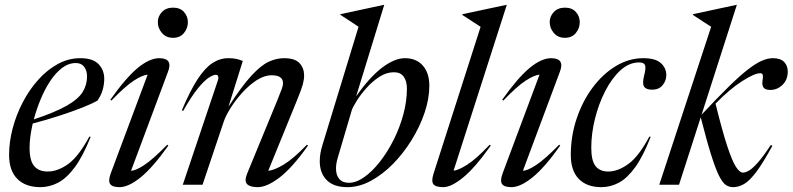

<svg xmlns="http://www.w3.org/2000/svg" viewBox="-20 -762 3270 792"><path d="M354 -197.5Q321.5 -116 287.5 -70.8Q253.5 -25.5 218.5 -7.8Q183.5 10 147 10Q85.5 10 51.5 -24Q17.5 -58 17.5 -123Q17.5 -176.5 32.2 -232.5Q47 -288.5 74 -340.2Q101 -392 137.8 -433Q174.5 -474 218.5 -498Q262.5 -522 311.5 -522Q363.5 -522 386.8 -497.2Q410 -472.5 410 -436.5Q410 -415 403.8 -392.2Q397.5 -369.5 382.5 -347.5Q364 -336 322 -319.2Q280 -302.5 225.5 -284.8Q171 -267 115 -252.5Q102 -195.5 102 -152.5Q102 -99.5 121 -77Q140 -54.5 176.5 -54.5Q218 -54.5 261 -85.2Q304 -116 348.5 -198.5ZM293 -502Q263 -502 236.2 -481.8Q209.5 -461.5 187 -427.5Q164.5 -393.5 147.5 -352.2Q130.5 -311 119.5 -269.5Q207 -298.5 254.8 -325.8Q302.5 -353 320.8 -382.2Q339 -411.5 339 -446Q339 -471.5 327 -486.8Q315 -502 293 -502Z M631 -670.5Q631 -694.5 648 -712.5Q665 -730.5 694 -730.5Q723 -730.5 739 -712.5Q755 -694.5 755 -670.5Q755 -646 739 -626Q723 -606 694 -606Q665 -606 648 -626Q631 -646 631 -670.5ZM436.5 -46 589 -454Q567.5 -452.5 531.8 -429.2Q496 -406 439.5 -347L435 -350.5Q499.5 -441.5 548.2 -481.8Q597 -522 637 -522Q694.5 -522 673 -466L520.5 -57.5Q539.5 -58 574.8 -81Q610 -104 670 -165L674.5 -161.5Q610 -70.5 560 -30.2Q510 10 473 10Q443.5 10 434.5 -2.8Q425.5 -15.5 436.5 -46Z M735.5 -304.5 730 -307Q764.5 -388.5 795.2 -435.5Q826 -482.5 856.8 -502.2Q887.5 -522 922 -522Q940.5 -522 953.8 -519.2Q967 -516.5 981.5 -510.5L922.5 -322Q977.5 -407 1017.2 -450Q1057 -493 1088.8 -507.5Q1120.5 -522 1151.5 -522Q1197 -522 1215.8 -501.2Q1234.5 -480.5 1234.5 -451Q1234.5 -434 1229 -413.5Q1223.5 -393 1204.5 -347L1086.5 -57.5Q1111 -59.5 1150.5 -83.2Q1190 -107 1246 -165L1250.5 -161.5Q1185.5 -69.5 1133.2 -29.8Q1081 10 1043 10Q1011 10 999 -2.8Q987 -15.5 999.5 -46L1123 -346Q1137 -380 1142.2 -394.8Q1147.5 -409.5 1147.5 -418.5Q1147.5 -451.5 1101 -451.5Q1070 -451.5 1038.2 -430.8Q1006.5 -410 978.5 -378.8Q950.5 -347.5 930.8 -315.8Q911 -284 903.5 -262L815.5 0H734L879 -431Q882 -439.5 880.2 -446.5Q878.5 -453.5 870 -453.5Q859.5 -453.5 840.8 -441.2Q822 -429 795.8 -396.8Q769.5 -364.5 735.5 -304.5Z M1459 -651.5Q1445 -661 1425.8 -673.8Q1406.5 -686.5 1384.5 -700.5L1384 -703.5L1563.5 -742H1565L1449 -364.5Q1506 -445.5 1557.2 -483.8Q1608.5 -522 1650 -522Q1697.5 -522 1724.2 -491.5Q1751 -461 1751 -408Q1751 -355 1731.5 -297.2Q1712 -239.5 1678.2 -184.8Q1644.5 -130 1601.2 -86Q1558 -42 1509.8 -16Q1461.5 10 1413.5 10Q1356.5 10 1327.8 -19Q1299 -48 1299 -97Q1299 -128.5 1310 -163.5ZM1373 -110.5Q1366 -87 1366 -67Q1366 -39.5 1379.5 -23.8Q1393 -8 1419 -8Q1449.5 -8 1482.8 -31.5Q1516 -55 1547.2 -95Q1578.5 -135 1603.8 -185.2Q1629 -235.5 1643.8 -290Q1658.5 -344.5 1658.5 -396.5Q1658.5 -427.5 1645.2 -445.8Q1632 -464 1605 -464Q1574 -464 1544.5 -444.8Q1515 -425.5 1490.8 -398Q1466.5 -370.5 1450.8 -345Q1435 -319.5 1431 -307Z M1962.5 -651.5 1887 -700.5 1887.5 -703.5 2069 -742H2070.5L1851 -58Q1869.5 -59 1906.2 -82Q1943 -105 2000 -165L2004.5 -161.5Q1940 -70.5 1890.8 -30.2Q1841.5 10 1808.5 10Q1776.5 10 1767.5 -2.5Q1758.5 -15 1768.5 -46Z M2247.5 -670.5Q2247.5 -694.5 2264.5 -712.5Q2281.5 -730.5 2310.5 -730.5Q2339.5 -730.5 2355.5 -712.5Q2371.5 -694.5 2371.5 -670.5Q2371.5 -646 2355.5 -626Q2339.5 -606 2310.5 -606Q2281.5 -606 2264.5 -626Q2247.5 -646 2247.5 -670.5ZM2053 -46 2205.5 -454Q2184 -452.5 2148.2 -429.2Q2112.5 -406 2056 -347L2051.5 -350.5Q2116 -441.5 2164.8 -481.8Q2213.5 -522 2253.5 -522Q2311 -522 2289.5 -466L2137 -57.5Q2156 -58 2191.2 -81Q2226.5 -104 2286.5 -165L2291 -161.5Q2226.5 -70.5 2176.5 -30.2Q2126.5 10 2089.5 10Q2060 10 2051 -2.8Q2042 -15.5 2053 -46Z M2616.5 -504.5Q2575 -504.5 2539.2 -471.8Q2503.5 -439 2476.5 -386.2Q2449.5 -333.5 2434.2 -272Q2419 -210.5 2419 -152.5Q2419 -99.5 2436.5 -77Q2454 -54.5 2489 -54.5Q2529.5 -54.5 2572.5 -86Q2615.5 -117.5 2658.5 -198.5L2664 -197.5Q2633 -117.5 2600.2 -72.2Q2567.5 -27 2533 -8.5Q2498.5 10 2460.5 10Q2400.5 10 2367.5 -24Q2334.5 -58 2334.5 -123Q2334.5 -200.5 2358.5 -272.2Q2382.5 -344 2424.2 -400.2Q2466 -456.5 2520 -489.2Q2574 -522 2633.5 -522Q2683.5 -522 2706 -501.8Q2728.5 -481.5 2728.5 -452Q2728.5 -429 2713.2 -410.5Q2698 -392 2670 -392Q2645.5 -392 2637 -404.5Q2628.5 -417 2637 -450Q2645.5 -483 2640.5 -493.8Q2635.5 -504.5 2616.5 -504.5Z M3019.5 -742 2874 -289Q2940.5 -360 2987.2 -405.8Q3034 -451.5 3067 -476.8Q3100 -502 3124 -512Q3148 -522 3168 -522Q3200 -522 3214.8 -506.2Q3229.5 -490.5 3229.5 -467Q3229.5 -433 3207.8 -412Q3186 -391 3158 -391Q3136.5 -391 3129.5 -401Q3122.5 -411 3125.5 -429.5Q3128.5 -448 3126 -454Q3123.5 -460 3116 -460Q3092.5 -460 3041.2 -427.2Q2990 -394.5 2931.5 -334.5Q2960 -219 2980.5 -157.5Q3001 -96 3016.2 -73Q3031.5 -50 3044.5 -50Q3056 -50 3071 -59.2Q3086 -68.5 3107.5 -93Q3129 -117.5 3160 -164L3166 -160.5Q3128 -90.5 3100.2 -53.5Q3072.5 -16.5 3049.8 -3.2Q3027 10 3004 10Q2988 10 2974.5 1.2Q2961 -7.5 2946.5 -36Q2932 -64.5 2913.8 -122.2Q2895.5 -180 2870.5 -278L2781 0H2699.5L2913.5 -651.5L2838 -700.5L2838.5 -703.5L3018 -742Z"/></svg>

Font: Newsreader 72pt
Style: Italic
Weight: 400
Italic angle: -17°
Designer: Hugues Gentile
Foundry: Production Type
Version: Version 1.003; ttfautohint (v1.8.3)